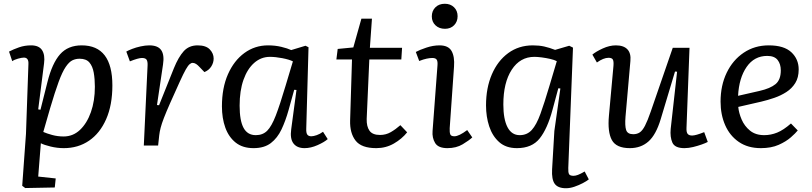

<svg xmlns="http://www.w3.org/2000/svg" viewBox="-20 -773 4316 1020"><path d="M131 -432Q133 -467 107 -467Q96 -467 76 -461.5Q56 -456 45 -448L28 -499Q51 -511 81 -521.5Q111 -532 145 -532Q187 -532 203.5 -506.5Q220 -481 214 -436L183 -192L195 -190L232 -337Q257 -437 299 -484.5Q341 -532 414 -532Q577 -532 577 -319Q577 -215 544 -140Q511 -65 453 -25.5Q395 14 319 14Q284 14 249 5.5Q214 -3 197 -12L183 165L276 175L271 223L114 226L98 214L118 -62ZM403 -461Q382 -461 364.5 -452.5Q347 -444 329 -417.5Q311 -391 291.5 -338Q272 -285 246 -197L210 -72Q228 -64 257 -56Q286 -48 318 -48Q368 -48 405 -83Q442 -118 463 -177.5Q484 -237 484 -312Q484 -353 478 -387Q472 -421 455 -441Q438 -461 403 -461Z M764 -425Q765 -446 759 -455.5Q753 -465 734 -465Q715 -465 670 -447L651 -499Q661 -505 681.5 -513Q702 -521 727 -526.5Q752 -532 773 -532Q819 -532 836.5 -506.5Q854 -481 846 -430L814 -215L825 -214L904 -411Q928 -470 956 -501Q984 -532 1030 -532Q1074 -532 1094.5 -510.5Q1115 -489 1115 -462Q1115 -440 1102.5 -420Q1090 -400 1066 -390L1040 -417Q1031 -427 1022 -433Q1013 -439 1003 -439Q996 -439 987.5 -432Q979 -425 967 -404Q955 -383 935 -339Q904 -271 883.5 -224.5Q863 -178 851 -147Q839 -116 833.5 -94.5Q828 -73 826 -55L820 0H744Z M1607 -90Q1606 -67 1612.5 -58Q1619 -49 1634 -49Q1645 -49 1662.5 -55Q1680 -61 1696 -73L1721 -34Q1703 -18 1667 -2Q1631 14 1598 14Q1558 14 1539 -11Q1520 -36 1527 -86L1555 -295L1543 -296L1513 -188Q1497 -131 1475.5 -85.5Q1454 -40 1419 -13Q1384 14 1327 14Q1269 14 1232 -15.5Q1195 -45 1177 -95Q1159 -145 1159 -208Q1159 -306 1191 -378.5Q1223 -451 1278.5 -491.5Q1334 -532 1404 -532Q1442 -532 1475 -524Q1508 -516 1527 -507L1603 -530L1619 -522ZM1339 -55Q1376 -55 1399.5 -78.5Q1423 -102 1445 -159Q1467 -216 1497 -317L1536 -447Q1516 -457 1479.5 -464Q1443 -471 1414 -471Q1367 -471 1330.5 -439Q1294 -407 1273.5 -349Q1253 -291 1253 -212Q1253 -132 1274 -93.5Q1295 -55 1339 -55Z M1774 -513 1857 -521 1900 -674H1956L1945 -519H2116L2112 -457H1942L1928 -141Q1927 -101 1943 -78.5Q1959 -56 1999 -56Q2030 -56 2056 -71Q2082 -86 2107 -108L2143 -70Q2115 -35 2072.5 -10.5Q2030 14 1979 14Q1900 14 1869 -26Q1838 -66 1840 -133L1850 -457H1767Z M2274 -686Q2274 -715 2293 -734Q2312 -753 2343 -753Q2373 -753 2392 -734.5Q2411 -716 2411 -687Q2411 -658 2392.5 -639Q2374 -620 2344 -620Q2313 -620 2293.5 -638.5Q2274 -657 2274 -686ZM2304 -424Q2306 -447 2300 -456Q2294 -465 2277 -465Q2264 -465 2247 -461.5Q2230 -458 2207 -449L2189 -497Q2209 -508 2245 -520Q2281 -532 2315 -532Q2362 -532 2379 -502Q2396 -472 2392 -419L2369 -92Q2368 -70 2372 -59.5Q2376 -49 2394 -49Q2418 -49 2462 -82L2489 -43Q2472 -27 2438 -6.5Q2404 14 2357 14Q2308 14 2291.5 -13.5Q2275 -41 2278 -77Z M2999 119Q2998 143 3003 152Q3008 161 3027 161Q3037 161 3050.5 156Q3064 151 3086 138L3108 180Q3097 189 3076 200Q3055 211 3031.5 219Q3008 227 2987 227Q2944 227 2927 203.5Q2910 180 2913 127L2925 -77L2957 -303L2946 -304L2915 -189Q2888 -89 2847 -37.5Q2806 14 2726 14Q2668 14 2632 -18Q2596 -50 2579 -101.5Q2562 -153 2562 -213Q2562 -306 2593 -378Q2624 -450 2680 -491Q2736 -532 2811 -532Q2844 -532 2871 -526Q2898 -520 2929 -508L3004 -530L3024 -520ZM2741 -55Q2780 -55 2805 -82.5Q2830 -110 2851 -168Q2872 -226 2899 -317L2938 -448Q2925 -455 2903 -460Q2881 -465 2858 -468Q2835 -471 2819 -471Q2743 -471 2698.5 -402.5Q2654 -334 2654 -218Q2654 -140 2676 -97.5Q2698 -55 2741 -55Z M3127 -483Q3146 -499 3182 -515.5Q3218 -532 3252 -532Q3293 -532 3313 -511Q3333 -490 3329 -449L3303 -153Q3299 -104 3306.5 -82Q3314 -60 3344 -60Q3364 -60 3378.5 -69.5Q3393 -79 3406.5 -105Q3420 -131 3437 -180L3554 -519H3643L3627 -93Q3626 -71 3633 -62Q3640 -53 3657 -53Q3676 -53 3721 -71L3740 -19Q3729 -13 3708 -5.5Q3687 2 3662.5 8Q3638 14 3616 14Q3565 14 3552 -15.5Q3539 -45 3543 -88L3577 -392L3566 -393L3490 -140Q3465 -57 3425 -21.5Q3385 14 3326 14Q3254 14 3230.5 -29Q3207 -72 3215 -159L3239 -423Q3241 -448 3235.5 -457Q3230 -466 3213 -466Q3186 -466 3151 -441Z M4064 -532Q4145 -532 4184 -495.5Q4223 -459 4223 -404Q4223 -361 4205 -332Q4187 -303 4157.5 -284Q4128 -265 4093 -253Q4058 -241 4024 -233L3902 -205Q3905 -173 3920 -138Q3935 -103 3964.5 -79Q3994 -55 4040 -55Q4075 -55 4108.5 -68.5Q4142 -82 4182 -117L4218 -80Q4207 -66 4181.5 -43.5Q4156 -21 4116.5 -3.5Q4077 14 4022 14Q3953 14 3905 -19Q3857 -52 3832.5 -108Q3808 -164 3808 -233Q3808 -319 3840.5 -386.5Q3873 -454 3931 -493Q3989 -532 4064 -532ZM4128 -399Q4128 -433 4111 -454.5Q4094 -476 4056 -476Q3987 -476 3946.5 -417.5Q3906 -359 3901 -264L4015 -290Q4072 -303 4100 -326Q4128 -349 4128 -399Z"/></svg>

Font: Literata 7pt
Style: Italic
Weight: 400
Italic angle: -2°
Designer: Latin by Veronika Burian and Jose Scaglione. Greek by Irene Vlachou. Cyrillic by Vera Evstafieva
Foundry: TypeTogether
Version: Version 3.002